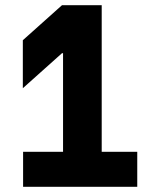

<svg xmlns="http://www.w3.org/2000/svg" viewBox="-20 -720 574 740"><path d="M509 -135V0H69V-135H223V-515H219L68 -380V-565L219 -700H372V-135Z"/></svg>

Font: Be Vietnam ExtraBold
Style: Regular
Weight: 800
Designer: Gabriel Lam
Foundry: TypeRant
Version: Version 4.000